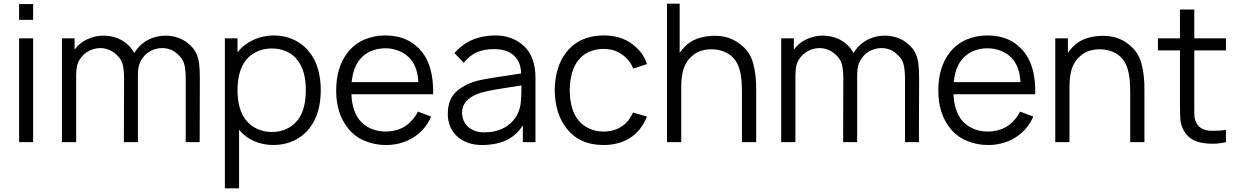

<svg xmlns="http://www.w3.org/2000/svg" viewBox="-20 -770 6699 1040"><path d="M159.5 -748V-662.5H83.5V-748ZM159.5 -562.5V0H83.5V-562.5Z M1062.5 -346 1061.5 0H986V-342.5Q986 -395 977.5 -424.5Q969 -454 940.5 -478Q906 -509.5 859 -509.5Q829 -509.5 802 -497Q775 -484.5 757 -461.5Q739.5 -439.5 733.2 -416.5Q727 -393.5 727 -362.5V-346V0H651L652 -342.5Q652 -395 643.5 -424.5Q635 -453.5 606 -478Q589.5 -492.5 568 -501Q546.5 -509.5 523.5 -509.5Q494.5 -509.5 467.5 -497Q440.5 -484.5 421.5 -461.5Q404 -439.5 398.2 -416.5Q392.5 -393.5 392.5 -362.5V0H315.5V-562.5H384V-501Q410 -537.5 452 -557Q494 -577 540.5 -577Q573.5 -577 605.8 -566.8Q638 -556.5 663.5 -535.5Q693 -512 707 -482.5L716.5 -497Q729.5 -515.5 747 -530.5Q764.5 -545.5 785.2 -555.8Q806 -566 829 -571.5Q852 -577 876 -577Q909 -577 941 -566.8Q973 -556.5 998.5 -535.5Q1028.5 -511 1041.5 -484Q1054.5 -457 1058.5 -426Q1060.5 -411 1061.5 -391.2Q1062.5 -371.5 1062.5 -346Z M1717.5 -282.5Q1717.5 -153.5 1656 -75Q1621.5 -31 1571 -7.8Q1520.5 15.5 1461.5 15.5Q1404 15.5 1356 -5.8Q1308 -27 1275 -67.5V250H1198V-562.5H1266.5V-486.5Q1300.5 -530 1352.5 -554Q1405 -578 1464.5 -578Q1493 -578 1520.5 -572Q1548 -566 1572.5 -554.5Q1597 -543 1618.2 -526Q1639.5 -509 1656 -487.5Q1688.5 -447 1703 -393.8Q1717.5 -340.5 1717.5 -282.5ZM1636.5 -282.5Q1636.5 -384 1594 -440.5Q1570 -474 1533 -490.8Q1496 -507.5 1452 -507.5Q1409.5 -507.5 1373 -491.2Q1336.5 -475 1312.5 -445Q1266.5 -386 1266.5 -282.5Q1266.5 -176.5 1312.5 -119Q1336.5 -88.5 1373.5 -71.8Q1410.5 -55 1453 -55Q1496.5 -55 1533.8 -72.5Q1571 -90 1595 -123Q1636.5 -178 1636.5 -282.5Z M1925 -123Q1949 -91.5 1986.8 -74.5Q2024.5 -57.5 2068 -57.5Q2129.5 -57.5 2175 -86.5Q2219 -116.5 2244 -165.5L2315.5 -138.5Q2282.5 -63 2213.5 -22Q2149.5 15.5 2070 15.5Q2009 15.5 1953.5 -8Q1899.5 -31 1864.5 -76Q1801 -156 1801 -279Q1801 -407.5 1864.5 -487.5Q1901 -533 1953.5 -555.5Q2006 -578 2068 -578Q2194 -578 2266 -488.5Q2329.5 -408.5 2326 -259.5H1883.5Q1886.5 -174.5 1925 -123ZM1926 -444Q1892 -399.5 1884.5 -325H2246Q2244 -362.5 2235 -391.8Q2226 -421 2207.5 -445Q2184.5 -475 2147.2 -491.8Q2110 -508.5 2068 -508.5Q2024.5 -508.5 1987.2 -492.2Q1950 -476 1926 -444Z M2812 0V-90.5Q2775.5 -34.5 2720.5 -9.5Q2665.5 15.5 2590 15.5Q2509 15.5 2457 -30.5Q2405.5 -77 2405.5 -154Q2405.5 -208.5 2429 -246Q2452.5 -283.5 2504.5 -309.5Q2541.5 -328.5 2589.5 -338Q2638 -347.5 2727.5 -360.5L2802.5 -372Q2802 -405 2791.5 -429.8Q2781 -454.5 2762 -471Q2743 -487.5 2716.2 -495.8Q2689.5 -504 2656.5 -504Q2605.5 -504 2566.5 -488.5Q2526.5 -472.5 2492 -430L2442 -482.5Q2485.5 -532.5 2540.8 -555.2Q2596 -578 2666 -578Q2708 -578 2746.2 -564.2Q2784.5 -550.5 2813 -525Q2880.5 -467 2880.5 -347V0ZM2804.5 -307.5Q2726 -295.5 2677.5 -287.2Q2629 -279 2610 -274Q2554 -263 2518 -233Q2483 -204 2483 -161.5Q2483 -112.5 2516 -82.5Q2550 -53 2602.5 -53Q2664.5 -53 2710.2 -77.5Q2756 -102 2781.5 -149Q2797 -179 2800.5 -211Q2802.5 -227.5 2803.5 -251.5Q2804.5 -275.5 2804.5 -307.5Z M3409.5 -398Q3401.5 -422 3384.2 -442.8Q3367 -463.5 3346 -477Q3306 -505 3249 -505Q3206.5 -505 3170 -488.8Q3133.5 -472.5 3109.5 -439.5Q3068 -386 3066 -281Q3068 -176.5 3109.5 -123Q3133.5 -91.5 3170 -74.5Q3206.5 -57.5 3249 -57.5Q3306.5 -57.5 3348 -85.5Q3386.5 -109.5 3408.5 -160.5L3484.5 -138.5Q3453.5 -62.5 3396 -25Q3334.5 15.5 3249 15.5Q3117.5 15.5 3048 -76Q2987 -153.5 2984.5 -281Q2987 -410 3048 -487.5Q3120 -578 3250.5 -578Q3331 -578 3390 -541.5Q3423 -520.5 3448 -490Q3473 -459.5 3484.5 -423Z M4076 -273V0H3999V-271Q3999 -308.5 3996 -339.2Q3993 -370 3985.5 -395Q3978 -420 3965.5 -439.2Q3953 -458.5 3933.5 -473Q3890.5 -503 3834.5 -503Q3768 -503 3728.5 -466.5Q3687 -431 3676 -370Q3670 -340.5 3670 -289.5V0H3593V-750H3661.5V-483.5Q3672.5 -500.5 3688.5 -516.5Q3716 -545 3753 -559Q3790 -573 3829.5 -575Q3833 -575.5 3838.8 -575.8Q3844.5 -576 3852.5 -576Q3932.5 -576 3989 -531Q4042.5 -491 4059.5 -427Q4077.5 -362.5 4076 -273Z M4958.5 -346 4957.5 0H4882V-342.5Q4882 -395 4873.5 -424.5Q4865 -454 4836.5 -478Q4802 -509.5 4755 -509.5Q4725 -509.5 4698 -497Q4671 -484.5 4653 -461.5Q4635.5 -439.5 4629.2 -416.5Q4623 -393.5 4623 -362.5V-346V0H4547L4548 -342.5Q4548 -395 4539.5 -424.5Q4531 -453.5 4502 -478Q4485.5 -492.5 4464 -501Q4442.5 -509.5 4419.5 -509.5Q4390.5 -509.5 4363.5 -497Q4336.5 -484.5 4317.5 -461.5Q4300 -439.5 4294.2 -416.5Q4288.5 -393.5 4288.5 -362.5V0H4211.5V-562.5H4280V-501Q4306 -537.5 4348 -557Q4390 -577 4436.5 -577Q4469.5 -577 4501.8 -566.8Q4534 -556.5 4559.5 -535.5Q4589 -512 4603 -482.5L4612.5 -497Q4625.5 -515.5 4643 -530.5Q4660.5 -545.5 4681.2 -555.8Q4702 -566 4725 -571.5Q4748 -577 4772 -577Q4805 -577 4837 -566.8Q4869 -556.5 4894.5 -535.5Q4924.5 -511 4937.5 -484Q4950.5 -457 4954.5 -426Q4956.5 -411 4957.5 -391.2Q4958.5 -371.5 4958.5 -346Z M5186.5 -123Q5210.5 -91.5 5248.2 -74.5Q5286 -57.5 5329.5 -57.5Q5391 -57.5 5436.5 -86.5Q5480.5 -116.5 5505.5 -165.5L5577 -138.5Q5544 -63 5475 -22Q5411 15.5 5331.5 15.5Q5270.5 15.5 5215 -8Q5161 -31 5126 -76Q5062.5 -156 5062.5 -279Q5062.5 -407.5 5126 -487.5Q5162.5 -533 5215 -555.5Q5267.5 -578 5329.5 -578Q5455.5 -578 5527.5 -488.5Q5591 -408.5 5587.5 -259.5H5145Q5148 -174.5 5186.5 -123ZM5187.5 -444Q5153.5 -399.5 5146 -325H5507.5Q5505.5 -362.5 5496.5 -391.8Q5487.5 -421 5469 -445Q5446 -475 5408.8 -491.8Q5371.5 -508.5 5329.5 -508.5Q5286 -508.5 5248.8 -492.2Q5211.5 -476 5187.5 -444Z M6179 -273V0H6102V-271Q6102 -308.5 6099 -339.2Q6096 -370 6088.5 -395Q6081 -420 6068.5 -439.2Q6056 -458.5 6036.5 -473Q5993.5 -503 5937.5 -503Q5871 -503 5831.5 -466.5Q5790 -431 5779 -370Q5773 -340.5 5773 -289.5V0H5696V-562.5H5764.5V-483.5Q5775.5 -500.5 5791.5 -516.5Q5819 -545 5856 -559Q5893 -573 5932.5 -575Q5936 -575.5 5941.8 -575.8Q5947.5 -576 5955.5 -576Q6035.5 -576 6092 -531Q6145.5 -491 6162.5 -427Q6180.5 -362.5 6179 -273Z M6449 -206.5V-168.5Q6449 -146 6451 -131.8Q6453 -117.5 6460.5 -105Q6468.5 -86.5 6486.8 -75.5Q6505 -64.5 6528 -62.5Q6533 -62 6540 -61.8Q6547 -61.5 6557 -61.5Q6572.5 -61.5 6588.2 -62.8Q6604 -64 6620.5 -66.5V0Q6584 8.5 6546.5 8.5Q6520.5 8.5 6500 5Q6461 0 6434.5 -17Q6408 -34 6390.5 -65.5Q6377 -92 6374 -118.5Q6373 -132.5 6372.2 -153.8Q6371.5 -175 6371.5 -204V-497H6252V-562.5H6371.5V-718.5H6449V-562.5H6620.5V-497H6449Z"/></svg>

Font: Russisch Sans
Style: Regular
Weight: 400
Designer: Michael Sharanda (font) & Cristiano Sobral (main changes)
Foundry: Michael Sharanda
Version: Version 2.00;October 25, 2020;FontCreator 13.0.0.2681 64-bit